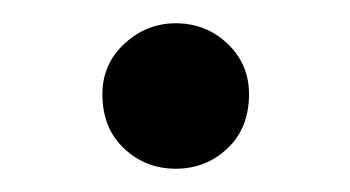

<svg xmlns="http://www.w3.org/2000/svg" viewBox="-20 -441 301 165"><path d="M131 -296Q105 -296 86.5 -313.5Q68 -331 68 -360Q68 -386 87 -403.5Q106 -421 131 -421Q157 -421 175.5 -403.5Q194 -386 194 -360Q194 -331 175.5 -313.5Q157 -296 131 -296Z"/></svg>

Font: Hedvig Letters Serif
Style: Regular
Weight: 400
Designer: Alexander Örn & Tor Weibull
Foundry: Kanon Foundry
Version: Version 1.000